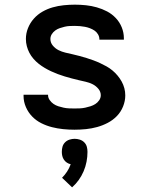

<svg xmlns="http://www.w3.org/2000/svg" viewBox="-20 -548 640 823"><path d="M299 8Q275 8 250.5 5.5Q226 3 202.5 -3Q179 -9 157 -20Q135 -31 118 -48.5Q101 -66 91 -89Q81 -112 81 -136V-142H186V-140Q186 -129 193 -119Q200 -109 209.5 -102.5Q219 -96 230 -92.5Q241 -89 252.5 -86.5Q264 -84 275.5 -83.5Q287 -83 299 -83Q311 -83 322.5 -83.5Q334 -84 345.5 -86.5Q357 -89 368 -92.5Q379 -96 388.5 -102Q398 -108 405 -118Q412 -128 412 -140Q412 -155 401.5 -167.5Q391 -180 377 -187Q363 -194 347.5 -197.5Q332 -201 317 -204.5Q302 -208 287 -212Q272 -216 257 -220.5Q242 -225 227.5 -230.5Q213 -236 199 -242.5Q185 -249 171.5 -257Q158 -265 146 -274.5Q134 -284 123.5 -296Q113 -308 106 -321.5Q99 -335 95 -350Q91 -365 91 -381Q91 -405 100 -427.5Q109 -450 125 -468Q141 -486 162 -498Q183 -510 206 -516.5Q229 -523 253 -525.5Q277 -528 301 -528Q325 -528 348.5 -525.5Q372 -523 395 -516.5Q418 -510 439 -499Q460 -488 476.5 -470.5Q493 -453 502 -430.5Q511 -408 511 -384V-378H406V-380Q406 -391 400 -401Q394 -411 385 -417Q376 -423 365.5 -427Q355 -431 344.5 -433Q334 -435 323 -436Q312 -437 301 -437Q290 -437 279 -436.5Q268 -436 257.5 -433.5Q247 -431 236.5 -427.5Q226 -424 217 -417.5Q208 -411 202 -401.5Q196 -392 196 -381Q196 -365 206.5 -352.5Q217 -340 231 -333Q245 -326 260 -322.5Q275 -319 290.5 -315.5Q306 -312 321 -308Q336 -304 350.5 -299.5Q365 -295 380 -289.5Q395 -284 409 -277.5Q423 -271 436.5 -263.5Q450 -256 462 -246Q474 -236 484 -224Q494 -212 501.5 -198.5Q509 -185 513 -170Q517 -155 517 -139Q517 -115 507.5 -91.5Q498 -68 481 -50.5Q464 -33 442 -21.5Q420 -10 396.5 -3.5Q373 3 348.5 5.5Q324 8 299 8ZM289 255 246 214Q258 202 267.5 187.5Q277 173 283 156Q274 154 266.5 149Q259 144 254 136.5Q249 129 247 120.5Q245 112 245 103Q245 91 248 80.5Q251 70 259 62Q267 54 278 50.5Q289 47 300 47Q311 47 322 50.5Q333 54 341 62Q349 70 352 80.5Q355 91 355 103Q355 124 351 145Q347 166 338.5 186Q330 206 317.5 223.5Q305 241 289 255Z"/></svg>

Font: Iosevka Semibold Extended
Style: Regular
Weight: 600
Width: 7
Monospace: yes
Designer: Belleve Invis
Foundry: Belleve Invis
Version: Version 32.5.0; ttfautohint (v1.8.4)